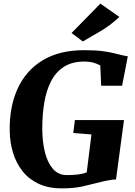

<svg xmlns="http://www.w3.org/2000/svg" viewBox="-20 -1028 740 1056"><path d="M319.5 8Q245.5 8 191.8 -17.5Q138 -43 103.5 -87Q69 -131 51.8 -187.5Q34.5 -244 33.5 -306Q31 -440 76.8 -540.2Q122.5 -640.5 214.5 -696.2Q306.5 -752 442 -752Q503 -752 541.8 -747Q580.5 -742 606.5 -735.5Q632.5 -729 653.5 -724Q661 -722.5 668.2 -721Q675.5 -719.5 683 -718L651.5 -556.5H536.5L531.5 -668Q513.5 -678 492 -683.8Q470.5 -689.5 444 -689.5Q376 -689.5 331 -660.2Q286 -631 260 -579.5Q234 -528 223.2 -461.8Q212.5 -395.5 212.5 -321Q212.5 -250 226.8 -192Q241 -134 270.8 -99.5Q300.5 -65 347 -65Q381 -65 408.2 -68.2Q435.5 -71.5 457 -80L483 -288.5L383 -296.5L392 -367.5H662L618 -41Q602.5 -41 575.2 -36Q548 -31 526 -25Q483.5 -14 435.5 -3Q387.5 8 319.5 8ZM373.5 -846.5 532 -1008 636.5 -935Q584.5 -886 530 -855Q475.5 -824 435.5 -800Z"/></svg>

Font: Merriweather Black
Style: Italic
Weight: 900
Italic angle: -7.8°
Designer: Eben Sorkin
Foundry: Eben Sorkin
Version: Version 2.200;gftools[0.9.31]